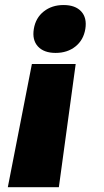

<svg xmlns="http://www.w3.org/2000/svg" viewBox="-20 -578 421 779"><path d="M11.7 181.6 109.4 -318.4H287.1L218.8 181.6ZM205.6 -363.3Q158.2 -363.3 134 -389.4Q109.9 -415.5 117.2 -460.4Q124.5 -505.4 157.5 -531.5Q190.4 -557.6 237.8 -557.6Q285.6 -557.6 309.6 -531.5Q333.5 -505.4 326.2 -460.4Q318.8 -415.5 286.1 -389.4Q253.4 -363.3 205.6 -363.3Z"/></svg>

Font: Inter Black
Style: Italic
Weight: 900
Italic angle: -9.39999°
Designer: Rasmus Andersson
Foundry: rsms
Version: Version 4.000;git-a52131595